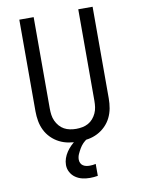

<svg xmlns="http://www.w3.org/2000/svg" viewBox="-102 -803 804 1094"><g transform="rotate(-10 300.0 -256.0)"><path d="M300 8Q272 8 243.5 3Q215 -2 189.5 -15Q164 -28 143.5 -48.5Q123 -69 110.5 -94.5Q98 -120 93 -148Q88 -176 88 -205V-735H171V-205Q171 -187 173.5 -169Q176 -151 183.5 -134.5Q191 -118 203 -104Q215 -90 230.5 -81.5Q246 -73 264 -69.5Q282 -66 300 -66Q318 -66 336 -69.5Q354 -73 369.5 -81.5Q385 -90 397 -104Q409 -118 416.5 -134.5Q424 -151 426.5 -169Q429 -187 429 -205V-735H512V-205Q512 -176 507 -148Q502 -120 489.5 -94.5Q477 -69 456.5 -48.5Q436 -28 410.5 -15Q385 -2 356.5 3Q328 8 300 8ZM328 223Q306 223 284.5 218Q263 213 245 200.5Q227 188 216.5 168.5Q206 149 206 127Q206 107 212.5 88.5Q219 70 230 53.5Q241 37 255 23Q269 9 285 -2L295 -8H352V0Q337 9 325.5 21Q314 33 305.5 47.5Q297 62 290 77.5Q283 93 283 110Q283 120 287.5 129.5Q292 139 300.5 144.5Q309 150 319 152Q329 154 339 154Q348 154 357 153Q366 152 374 150V219Q363 221 351.5 222Q340 223 328 223Z"/></g></svg>

Font: Iosevka Aile
Style: Regular
Weight: 400
Designer: Belleve Invis
Foundry: Belleve Invis
Version: Version 28.0.1; ttfautohint (v1.8.4)